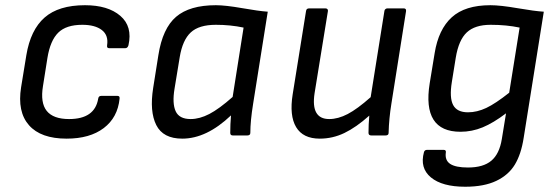

<svg xmlns="http://www.w3.org/2000/svg" viewBox="-20 -520 2135 737"><path d="M235.8 12.2Q136.7 12.2 91.3 -39.3Q45.9 -90.8 61 -185.1L81.1 -308.1Q97.2 -405.3 151.1 -452.6Q205.1 -500 306.2 -500Q394.5 -500 441.9 -459.2Q489.3 -418.5 473.1 -346.2Q469.7 -335 460.9 -335H398.9Q389.2 -335 391.1 -346.2Q397 -384.8 370.8 -404.8Q344.7 -424.8 295.9 -424.8Q233.9 -424.8 203.4 -394.5Q172.9 -364.3 162.1 -297.9L145 -189.9Q134.3 -125.5 159.4 -94.2Q184.6 -63 245.1 -63Q343.8 -63 356.9 -141.1Q358.4 -151.9 368.2 -151.9H431.2Q440.4 -151.9 439 -141.1Q431.6 -68.8 378.2 -28.3Q324.7 12.2 235.8 12.2Z M679.7 12.2Q606 12.2 579.8 -40Q553.7 -92.3 567.9 -182.1L587.9 -308.1Q604 -411.1 656 -455.6Q708 -500 808.6 -500Q845.2 -500 909.2 -488.8Q973.1 -477.5 1007.8 -475.1L951.7 -122.1Q940.9 -55.7 940.9 -9.8Q940.9 0 928.7 0H874Q863.8 0 863.8 -9.8Q863.8 -42.5 866.7 -77.1Q772.9 12.2 679.7 12.2ZM711.9 -63Q746.1 -63 783.7 -82.5Q821.3 -102.1 873 -147.9L915 -414.1Q864.3 -424.8 808.6 -424.8Q743.7 -424.8 712.2 -395.5Q680.7 -366.2 669.9 -300.8L649.9 -179.2Q640.6 -123 654.3 -93Q668 -63 711.9 -63Z M1207.5 12.2Q1143.1 12.2 1116.7 -32Q1090.3 -76.2 1103.5 -158.2L1154.8 -478Q1156.2 -487.8 1166.5 -487.8H1229.5Q1233.9 -487.8 1236.6 -485.1Q1239.3 -482.4 1238.8 -478L1187.5 -162.1Q1172.4 -63 1243.7 -63Q1277.8 -63 1314.7 -82.3Q1351.6 -101.6 1402.8 -147L1455.6 -478Q1456.1 -482.4 1459.5 -485.1Q1462.9 -487.8 1466.8 -487.8H1529.8Q1540 -487.8 1538.6 -477.1L1482.4 -122.1Q1473.1 -64.9 1471.7 -9.8Q1471.7 0 1459.5 0H1405.8Q1394.5 0 1394.5 -9.8Q1394.5 -42 1397.5 -76.2Q1347.2 -31.2 1302 -9.5Q1256.8 12.2 1207.5 12.2Z M1862.3 -500Q1900.9 -500 1967 -488.5Q2033.2 -477.1 2067.4 -475.1L1990.2 8.8Q1980.5 71.8 1956.3 111.8Q1932.1 151.9 1885 174.3Q1837.9 196.8 1765.6 196.8Q1677.2 196.8 1634 160.9Q1590.8 125 1607.4 64Q1609.9 55.2 1619.6 55.2H1682.6Q1692.9 55.2 1691.4 64.9Q1687 95.2 1708 109.1Q1729 123 1776.4 123Q1835 123 1866 96.9Q1897 70.8 1906.2 14.2L1922.4 -85Q1874 -48.3 1832.8 -31.2Q1791.5 -14.2 1747.6 -14.2Q1599.6 -14.2 1629.4 -200.2L1648.4 -315.9Q1663.1 -407.2 1714.1 -453.6Q1765.1 -500 1862.3 -500ZM1776.4 -88.9Q1811 -88.9 1846.7 -105.7Q1882.3 -122.6 1934.6 -164.1L1974.6 -414.1Q1923.8 -424.8 1863.3 -424.8Q1803.2 -424.8 1772 -395.8Q1740.7 -366.7 1729.5 -298.8L1714.4 -205.1Q1704.6 -144.5 1719.5 -116.7Q1734.4 -88.9 1776.4 -88.9Z"/></svg>

Font: Sofia Sans
Style: Italic
Weight: 400
Italic angle: -9°
Designer: Botio Nikoltchev, Ani Petrova
Foundry: lettersoup
Version: Version 4.100